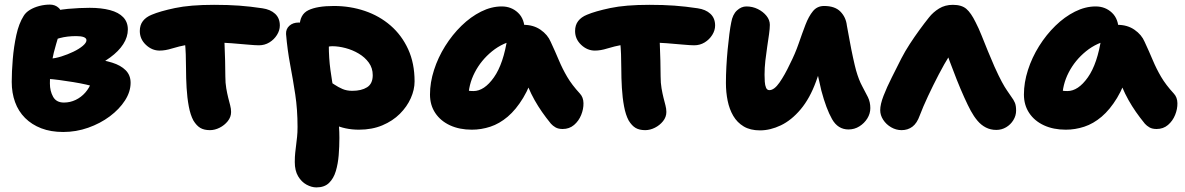

<svg xmlns="http://www.w3.org/2000/svg" viewBox="-20 -554 5152 835"><path d="M255 20Q201 20 159.5 4Q118 -12 89 -41Q60 -70 45.5 -110Q31 -150 31 -198Q31 -242 35.5 -296.5Q40 -351 51 -401.5Q62 -452 83 -485Q92 -500 110 -511Q128 -522 151 -528Q174 -534 197 -534Q220 -534 235.5 -519.5Q251 -505 251 -473Q251 -454 243 -426Q235 -398 224 -362Q213 -326 205 -283Q197 -240 197 -191Q197 -158 211 -133Q225 -108 258 -108Q285 -108 309 -119.5Q333 -131 351 -151.5Q369 -172 378 -198L389 -177Q378 -181 353.5 -186.5Q329 -192 298.5 -197Q268 -202 238 -206Q208 -210 187 -211L198 -299Q220 -300 247 -308.5Q274 -317 299 -329Q324 -341 340 -354.5Q356 -368 356 -379Q356 -388 344.5 -392.5Q333 -397 312 -397Q272 -397 240.5 -388.5Q209 -380 185.5 -371Q162 -362 145 -362Q123 -362 107.5 -375.5Q92 -389 92 -414Q92 -442 113.5 -463Q135 -484 169 -494Q225 -511 276 -515.5Q327 -520 370 -520Q421 -520 458.5 -510Q496 -500 516 -479Q536 -458 536 -426Q536 -393 516 -362Q496 -331 459 -304Q422 -277 373 -255.5Q324 -234 265 -222L295 -303Q342 -303 386.5 -298Q431 -293 468 -281.5Q505 -270 526.5 -248.5Q548 -227 548 -194Q548 -155 523.5 -117Q499 -79 457.5 -48Q416 -17 363.5 1.5Q311 20 255 20Z M674 -334Q641 -334 614.5 -359Q588 -384 588 -419Q588 -445 601.5 -462.5Q615 -480 640 -490Q675 -505 741 -519Q807 -533 911 -533Q972 -533 1020 -529.5Q1068 -526 1121 -518Q1156 -513 1176.5 -494Q1197 -475 1197 -443Q1197 -422 1184.5 -402Q1172 -382 1151.5 -369.5Q1131 -357 1106 -357Q1090 -357 1057.5 -360Q1025 -363 986.5 -366Q948 -369 911 -369Q843 -369 799.5 -360.5Q756 -352 727.5 -343Q699 -334 674 -334ZM893 12Q868 12 851.5 2.5Q835 -7 821 -30Q808 -54 801 -91.5Q794 -129 791.5 -172Q789 -215 789 -256Q789 -323 784.5 -368.5Q780 -414 780 -442L952 -451Q952 -447 953.5 -422.5Q955 -398 956.5 -362.5Q958 -327 959 -289.5Q960 -252 960 -222Q960 -193 964 -170Q968 -147 972.5 -129Q977 -111 981 -96Q985 -81 985 -67Q985 -45 970.5 -27Q956 -9 935 1.5Q914 12 893 12Z M1541 10Q1480 10 1431 -13.5Q1382 -37 1353.5 -76Q1325 -115 1325 -161Q1325 -180 1340 -196Q1355 -212 1373 -212Q1390 -212 1405 -204Q1420 -196 1435.5 -185.5Q1451 -175 1469.5 -167Q1488 -159 1512 -159Q1552 -159 1576.5 -174.5Q1601 -190 1601 -227Q1601 -258 1584 -281.5Q1567 -305 1540 -321Q1513 -337 1482.5 -345Q1452 -353 1425 -353Q1415 -353 1406 -350.5Q1397 -348 1377 -348Q1355 -348 1333 -360Q1311 -372 1297 -392.5Q1283 -413 1283 -437Q1283 -491 1321 -509.5Q1359 -528 1432 -528Q1503 -528 1566.5 -506.5Q1630 -485 1678.5 -443Q1727 -401 1755 -340Q1783 -279 1783 -200Q1783 -164 1766.5 -127Q1750 -90 1719 -59Q1688 -28 1643 -9Q1598 10 1541 10ZM1356 261Q1335 261 1313 249Q1291 237 1276.5 212.5Q1262 188 1262 151Q1262 127 1264 109.5Q1266 92 1268 75.5Q1270 59 1272 41Q1274 23 1274 -2Q1274 -78 1264 -143.5Q1254 -209 1242 -272.5Q1230 -336 1224 -406Q1223 -428 1238.5 -442Q1254 -456 1279 -456Q1312 -456 1342 -442.5Q1372 -429 1391 -407Q1410 -385 1410 -358Q1410 -301 1417 -250Q1424 -199 1433 -151Q1442 -103 1449 -54.5Q1456 -6 1456 46Q1456 83 1453 120.5Q1450 158 1440.5 190Q1431 222 1411 241.5Q1391 261 1356 261Z M2032 10Q1978 10 1937 -9Q1896 -28 1873 -62.5Q1850 -97 1850 -143Q1850 -195 1867.5 -249.5Q1885 -304 1916 -353.5Q1947 -403 1987 -442Q2027 -481 2072 -503.5Q2117 -526 2162 -526Q2204 -526 2233 -498.5Q2262 -471 2262 -420Q2262 -403 2252.5 -393.5Q2243 -384 2230 -381Q2168 -370 2120 -331Q2072 -292 2044.5 -238.5Q2017 -185 2017 -127Q2017 -113 2019 -101.5Q2021 -90 2026 -73L1952 -187Q1977 -170 1996 -164Q2015 -158 2039 -158Q2086 -158 2128 -217.5Q2170 -277 2187 -392Q2191 -418 2211.5 -432Q2232 -446 2257 -446Q2300 -446 2331 -424.5Q2362 -403 2375 -372Q2395 -329 2410.5 -292Q2426 -255 2446.5 -220Q2467 -185 2502 -147Q2517 -131 2517.5 -105.5Q2518 -80 2507.5 -54Q2497 -28 2476.5 -10.5Q2456 7 2427 7Q2408 7 2396 0Q2384 -7 2376 -16Q2354 -43 2337 -67.5Q2320 -92 2305 -118.5Q2290 -145 2276.5 -177Q2263 -209 2248 -249L2308 -255Q2286 -179 2255 -128Q2224 -77 2188 -46.5Q2152 -16 2112.5 -3Q2073 10 2032 10Z M2567 -334Q2534 -334 2507.5 -359Q2481 -384 2481 -419Q2481 -445 2494.5 -462.5Q2508 -480 2533 -490Q2568 -505 2634 -519Q2700 -533 2804 -533Q2865 -533 2913 -529.5Q2961 -526 3014 -518Q3049 -513 3069.5 -494Q3090 -475 3090 -443Q3090 -422 3077.5 -402Q3065 -382 3044.5 -369.5Q3024 -357 2999 -357Q2983 -357 2950.5 -360Q2918 -363 2879.5 -366Q2841 -369 2804 -369Q2736 -369 2692.5 -360.5Q2649 -352 2620.5 -343Q2592 -334 2567 -334ZM2786 12Q2761 12 2744.5 2.5Q2728 -7 2714 -30Q2701 -54 2694 -91.5Q2687 -129 2684.5 -172Q2682 -215 2682 -256Q2682 -323 2677.5 -368.5Q2673 -414 2673 -442L2845 -451Q2845 -447 2846.5 -422.5Q2848 -398 2849.5 -362.5Q2851 -327 2852 -289.5Q2853 -252 2853 -222Q2853 -193 2857 -170Q2861 -147 2865.5 -129Q2870 -111 2874 -96Q2878 -81 2878 -67Q2878 -45 2863.5 -27Q2849 -9 2828 1.5Q2807 12 2786 12Z M3285 13Q3243 13 3214.5 -4Q3186 -21 3169 -50Q3152 -79 3144.5 -116Q3137 -153 3137 -193Q3137 -227 3139 -264.5Q3141 -302 3144.5 -338.5Q3148 -375 3152 -406Q3156 -437 3160 -456Q3166 -491 3185 -508.5Q3204 -526 3226 -526Q3253 -526 3276 -514.5Q3299 -503 3313.5 -485Q3328 -467 3328 -446Q3328 -430 3324.5 -405Q3321 -380 3316.5 -350.5Q3312 -321 3308.5 -290Q3305 -259 3305 -229Q3305 -214 3306 -198.5Q3307 -183 3311.5 -172.5Q3316 -162 3326 -162Q3347 -162 3370 -195Q3393 -228 3415 -275Q3438 -320 3453.5 -365Q3469 -410 3483 -446.5Q3497 -483 3515.5 -505.5Q3534 -528 3564 -528Q3611 -528 3635 -503.5Q3659 -479 3663 -443Q3668 -417 3675 -378Q3682 -339 3690 -302.5Q3698 -266 3703 -248Q3715 -206 3729.5 -179.5Q3744 -153 3754.5 -131.5Q3765 -110 3765 -84Q3765 -60 3752 -39Q3739 -18 3717.5 -4.5Q3696 9 3670 9Q3624 9 3598.5 -36Q3573 -81 3552 -160Q3543 -198 3535 -235Q3527 -272 3520.5 -307Q3514 -342 3509 -373L3591 -389Q3586 -369 3569 -316.5Q3552 -264 3529 -200Q3502 -126 3462 -78.5Q3422 -31 3376 -9Q3330 13 3285 13Z M3901 12Q3877 12 3855.5 -0.5Q3834 -13 3821 -33Q3808 -53 3808 -75Q3808 -100 3822.5 -137.5Q3837 -175 3858.5 -217.5Q3880 -260 3900 -300Q3916 -331 3936.5 -362.5Q3957 -394 3978.5 -423.5Q4000 -453 4020 -478Q4038 -501 4064 -517Q4090 -533 4124 -533Q4162 -533 4182.5 -515.5Q4203 -498 4223 -457Q4236 -432 4249 -399.5Q4262 -367 4276 -332.5Q4290 -298 4305 -264Q4324 -222 4337 -198Q4350 -174 4359.5 -160.5Q4369 -147 4377 -135Q4389 -119 4394 -106.5Q4399 -94 4399 -73Q4399 -51 4387 -31.5Q4375 -12 4355.5 -0.5Q4336 11 4313 11Q4288 11 4267.5 0.5Q4247 -10 4231 -29Q4215 -48 4202 -72Q4190 -94 4173.5 -130.5Q4157 -167 4140.5 -208.5Q4124 -250 4110 -288Q4096 -326 4089 -351L4144 -360Q4131 -347 4109 -312Q4087 -277 4062.5 -230Q4038 -183 4016 -136Q3994 -89 3980 -52Q3968 -18 3948 -3Q3928 12 3901 12Z M4615 10Q4561 10 4520 -9Q4479 -28 4456 -62.5Q4433 -97 4433 -143Q4433 -195 4450.5 -249.5Q4468 -304 4499 -353.5Q4530 -403 4570 -442Q4610 -481 4655 -503.5Q4700 -526 4745 -526Q4787 -526 4816 -498.5Q4845 -471 4845 -420Q4845 -403 4835.5 -393.5Q4826 -384 4813 -381Q4751 -370 4703 -331Q4655 -292 4627.5 -238.5Q4600 -185 4600 -127Q4600 -113 4602 -101.5Q4604 -90 4609 -73L4535 -187Q4560 -170 4579 -164Q4598 -158 4622 -158Q4669 -158 4711 -217.5Q4753 -277 4770 -392Q4774 -418 4794.5 -432Q4815 -446 4840 -446Q4883 -446 4914 -424.5Q4945 -403 4958 -372Q4978 -329 4993.5 -292Q5009 -255 5029.5 -220Q5050 -185 5085 -147Q5100 -131 5100.5 -105.5Q5101 -80 5090.5 -54Q5080 -28 5059.5 -10.5Q5039 7 5010 7Q4991 7 4979 0Q4967 -7 4959 -16Q4937 -43 4920 -67.5Q4903 -92 4888 -118.5Q4873 -145 4859.5 -177Q4846 -209 4831 -249L4891 -255Q4869 -179 4838 -128Q4807 -77 4771 -46.5Q4735 -16 4695.5 -3Q4656 10 4615 10Z"/></svg>

Font: Shantell Sans ExtraBold
Style: Regular
Weight: 800
Designer: Stephen Nixon, Anya Danilova, Shantell Martin
Foundry: Arrow Type
Version: Version 1.011;[c5ecc13dd]